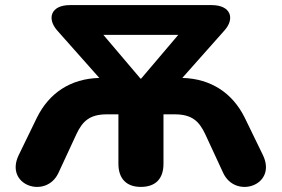

<svg xmlns="http://www.w3.org/2000/svg" viewBox="-20 -725 1106 754"><path d="M533 9C591 9 622 -23 622 -82V-276H666C734 -276 762 -249 786 -198L856 -47C904 59 1071 3 1012 -117L941 -263C893 -360 808 -416 696 -419L862 -606C903 -652 887 -705 811 -705H255C179 -705 164 -652 204 -606L370 -419C257 -416 173 -360 125 -263L54 -117C-5 3 162 59 210 -47L280 -198C304 -249 332 -276 400 -276H445V-82C445 -23 477 9 533 9ZM532 -416 386 -588H680L534 -416Z"/></svg>

Font: SN Pro Heavy
Style: Regular
Weight: 800
Designer: Tobias Whetton
Foundry: Supernotes
Version: Version 1.001;Glyphs 3.2 (3249)